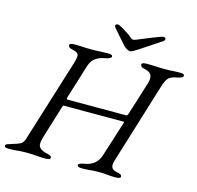

<svg xmlns="http://www.w3.org/2000/svg" viewBox="-137 -945 1098 1072"><g transform="rotate(15 412.0 -409.0)"><path d="M3 5Q-9 5 -14.5 2.5Q-20 0 -20 -6Q-20 -13 -11.5 -16.5Q-3 -20 14 -25Q46 -34 61.5 -42Q77 -50 84 -72L233 -551Q244 -586 241 -600.5Q238 -615 205 -622Q190 -625 185.5 -630Q181 -635 181 -642Q181 -648 190 -650.5Q199 -653 211 -653Q236 -653 250 -652Q264 -651 276 -650.5Q288 -650 306 -650Q325 -650 337.5 -650.5Q350 -651 365 -652Q380 -653 405 -653Q429 -653 429 -642Q429 -635 419 -630Q409 -625 392 -622Q368 -618 351 -608.5Q334 -599 323.5 -585Q313 -571 307 -551L246 -354Q244 -345 256 -345H591Q597 -345 601 -357L662 -552Q670 -579 662.5 -597Q655 -615 622 -622Q607 -625 602.5 -630Q598 -635 598 -642Q598 -648 607 -650.5Q616 -653 628 -653Q653 -653 669 -652Q685 -651 699.5 -650.5Q714 -650 735 -650Q752 -650 761 -650.5Q770 -651 782.5 -652Q795 -653 820 -653Q832 -653 838 -650.5Q844 -648 844 -642Q844 -628 807 -622Q770 -615 758 -598Q746 -581 737 -552L592 -81Q585 -57 591.5 -43Q598 -29 626 -24Q641 -21 646 -17Q651 -13 651 -6Q651 0 642 2.5Q633 5 621 5Q596 5 582.5 3.5Q569 2 557 1Q545 0 526 0Q507 0 493.5 1Q480 2 465 3.5Q450 5 425 5Q401 5 401 -6Q401 -13 410.5 -17Q420 -21 437 -24Q469 -29 491 -47Q513 -65 523 -97L585 -292Q587 -297 588.5 -302Q590 -307 585 -307H240Q235 -307 232 -296L173 -104Q160 -61 174.5 -45.5Q189 -30 220 -24Q235 -21 240 -17Q245 -13 245 -6Q245 0 236 2.5Q227 5 215 5Q190 5 174 3.5Q158 2 143 1Q128 0 107 0Q87 0 73 1Q59 2 43.5 3.5Q28 5 3 5ZM516 -696Q509 -696 498 -703Q487 -710 479 -718L407 -800Q401 -808 401 -812Q401 -823 415 -823Q422 -823 439.5 -813Q457 -803 476.5 -790Q496 -777 506 -767Q512 -762 519.5 -763Q527 -764 534 -767Q544 -771 565.5 -780Q587 -789 611 -798.5Q635 -808 653.5 -815Q672 -822 677 -822Q692 -822 692 -812Q692 -806 685 -800L561 -718Q545 -708 534.5 -702Q524 -696 516 -696Z"/></g></svg>

Font: EB Garamond
Style: Italic
Weight: 400
Italic angle: -17.2°
Designer: Georg Duffner and Octavio Pardo
Foundry: Georg Duffner
Version: Version 1.001